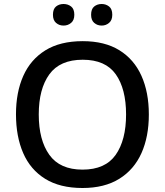

<svg xmlns="http://www.w3.org/2000/svg" viewBox="-20 -931 825 961"><path d="M725 -358Q725 -247 688 -164.5Q651 -82 577 -36Q503 10 393 10Q280 10 206 -36Q132 -82 96 -165Q60 -248 60 -359Q60 -469 96.5 -551Q133 -633 207 -679Q281 -725 394 -725Q504 -725 577.5 -679.5Q651 -634 688 -551.5Q725 -469 725 -358ZM174 -358Q174 -230 227 -156Q280 -82 393 -82Q507 -82 559 -156Q611 -230 611 -358Q611 -486 559.5 -559Q508 -632 394 -632Q280 -632 227 -559Q174 -486 174 -358ZM245 -857Q245 -886 260.5 -898.5Q276 -911 298 -911Q320 -911 336 -898.5Q352 -886 352 -857Q352 -830 336 -816.5Q320 -803 298 -803Q276 -803 260.5 -816.5Q245 -830 245 -857ZM436 -857Q436 -886 451.5 -898.5Q467 -911 489 -911Q510 -911 526 -898.5Q542 -886 542 -857Q542 -830 526 -816.5Q510 -803 489 -803Q467 -803 451.5 -816.5Q436 -830 436 -857Z"/></svg>

Font: Noto Sans Bengali Medium
Style: Regular
Weight: 500
Designer: Jelle Bosma - Monotype Design Team
Foundry: Monotype Imaging Inc.
Version: Version 2.003; ttfautohint (v1.8.4.7-5d5b)